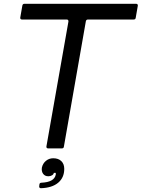

<svg xmlns="http://www.w3.org/2000/svg" viewBox="-20 -783 747 1013"><path d="M317 -9Q316 0 306 0H234Q229 0 226.5 -3Q224 -6 225 -11L341 -669V-671Q341 -680 332 -680H96Q91 -680 88.5 -683Q86 -686 87 -691L98 -754Q100 -763 109 -763H698Q703 -763 705.5 -760Q708 -757 707 -752L696 -689Q695 -680 685 -680H444Q435 -680 433 -671ZM187 199 188 190Q189 181 199 181Q266 178 274 139Q274 138 274.5 135.5Q275 133 274 129H264Q263 137 254.5 142Q246 147 235 147Q217 147 207.5 134Q198 121 201 101Q206 79 222.5 65.5Q239 52 261 52Q288 52 303.5 67Q319 82 319 108Q319 154 287 181Q255 208 196 210Q191 210 188.5 207Q186 204 187 199Z"/></svg>

Font: Open Sauce Two
Style: Italic
Weight: 400
Italic angle: -10°
Designer: Alfredo Marco Pradil
Foundry: Creative Sauce Fz LLC
Version: Version 1.477